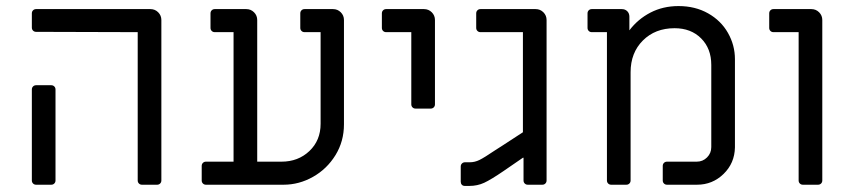

<svg xmlns="http://www.w3.org/2000/svg" viewBox="-20 -609 2816 633"><path d="M434 -14V-503L99 -504Q93 -504 89 -508Q85 -512 85 -518V-565Q85 -571 89 -575Q93 -579 99 -579H476Q491 -579 501.5 -568.5Q512 -558 512 -543V-14Q512 -8 508 -4Q504 0 498 0H448Q442 0 438 -4Q434 -8 434 -14ZM85 -14V-314Q85 -320 89 -324Q93 -328 99 -328H149Q155 -328 159 -324Q163 -320 163 -314V-14Q163 -8 159 -4Q155 0 149 0H99Q93 0 89 -4Q85 -8 85 -14Z M645 -14V-62Q645 -68 649 -72Q653 -76 659 -76H750V-503H688Q682 -503 678 -507Q674 -511 674 -517V-565Q674 -571 678 -575Q682 -579 688 -579H792Q807 -579 817.5 -568.5Q828 -558 828 -543V-76H908Q963 -76 1000 -111Q1037 -146 1037 -201V-503H984Q978 -503 974 -507Q970 -511 970 -517V-565Q970 -571 974 -575Q978 -579 984 -579H1078Q1093 -579 1103.5 -568.5Q1114 -558 1114 -543V-199Q1114 -143 1086 -97.5Q1058 -52 1012 -26Q966 0 915 0H659Q653 0 649 -4Q645 -8 645 -14Z M1336 -265V-503H1253Q1247 -503 1243 -507Q1239 -511 1239 -517V-565Q1239 -571 1243 -575Q1247 -579 1253 -579H1378Q1393 -579 1403.5 -568.5Q1414 -558 1414 -543V-265Q1414 -259 1410 -255Q1406 -251 1400 -251H1350Q1344 -251 1340 -255Q1336 -259 1336 -265Z M1499 -10V-60Q1499 -66 1503 -70Q1507 -74 1513 -74H1529Q1545 -74 1560.5 -81.5Q1576 -89 1613 -114L1638 -130L1704 -173V-503H1564Q1558 -503 1554 -507Q1550 -511 1550 -517V-565Q1550 -571 1554 -575Q1558 -579 1564 -579H1746Q1761 -579 1771.5 -568.5Q1782 -558 1782 -543V-14Q1782 -8 1778 -4Q1774 0 1768 0H1720Q1714 0 1710 -4Q1706 -8 1706 -14V-89H1704L1640 -45Q1599 -17 1576.5 -6.5Q1554 4 1527 4H1513Q1506 4 1502.5 0Q1499 -4 1499 -10Z M1981 -14V-503H1931Q1925 -503 1921 -507Q1917 -511 1917 -517V-565Q1917 -571 1921 -575Q1925 -579 1931 -579H2030Q2041 -579 2048 -572Q2055 -565 2055 -554V-509Q2083 -546 2124.5 -567.5Q2166 -589 2217 -589Q2272 -589 2314.5 -565Q2357 -541 2380 -500.5Q2403 -460 2403 -414V-123Q2402 -71 2365.5 -35.5Q2329 0 2278 0H2179Q2173 0 2169 -4Q2165 -8 2165 -14V-62Q2165 -68 2169 -72Q2173 -76 2179 -76H2277Q2297 -76 2311 -90Q2325 -104 2325 -124V-395Q2325 -449 2291.5 -482.5Q2258 -516 2204 -516Q2140 -516 2099.5 -475.5Q2059 -435 2059 -371V-14Q2059 -8 2055 -4Q2051 0 2045 0H1995Q1989 0 1985 -4Q1981 -8 1981 -14Z M2613 -14V-503H2530Q2524 -503 2520 -507Q2516 -511 2516 -517V-565Q2516 -571 2520 -575Q2524 -579 2530 -579H2655Q2670 -579 2680.5 -568.5Q2691 -558 2691 -543V-14Q2691 -8 2687 -4Q2683 0 2677 0H2627Q2621 0 2617 -4Q2613 -8 2613 -14Z"/></svg>

Font: Miriam Libre
Style: Regular
Weight: 400
Designer: Michal Sahar
Foundry: Hagilda
Version: Version 1.001